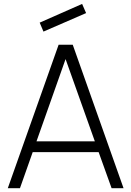

<svg xmlns="http://www.w3.org/2000/svg" viewBox="-20 -984 687 1004"><path d="M430.2 -915.6 409.4 -963.5 187.5 -865.6 207.3 -818.8ZM563.5 0H626L360.4 -750H286.5L20.8 0H84.4L151 -188.5H495.8ZM170.8 -244.8 322.9 -675 476 -244.8Z"/></svg>

Font: Manrope3 Light
Style: Regular
Weight: 300
Designer: Mikhail Sharanda
Foundry: Mikhail Sharanda
Version: Version 3.000;PS 003.000;hotconv 1.0.88;makeotf.lib2.5.64775